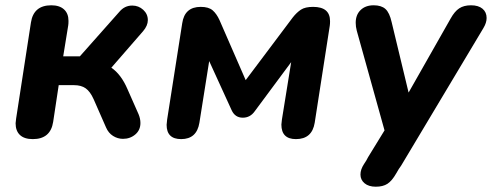

<svg xmlns="http://www.w3.org/2000/svg" viewBox="-20 -518 1860 726"><path d="M39 -52Q40 -61 41 -70L97 -433Q107 -498 174 -498Q205 -498 222 -482.5Q239 -467 239 -439Q239 -428 238 -422L219 -305H282L431 -473Q451 -497 480 -497Q504 -497 521.5 -481Q539 -465 539 -442Q539 -421 521 -400L401 -262Q438 -237 462 -181L504 -86Q511 -69 511 -53Q511 -26 491.5 -9.5Q472 7 445 7Q425 7 407.5 -4Q390 -15 381 -36L334 -143Q321 -172 304 -184Q287 -196 260 -196H202L181 -57Q171 8 104 8Q72 8 55.5 -7.5Q39 -23 39 -52Z M610 -46Q611 -56 612 -66L669 -430Q678 -492 739 -492Q769 -492 784 -479Q799 -466 810 -442L909 -215L1087 -452Q1102 -471 1118 -481.5Q1134 -492 1164 -492Q1228 -492 1228 -438Q1228 -427 1227 -421L1170 -54Q1160 8 1099 8Q1044 8 1044 -47Q1044 -52 1046 -66L1081 -283L943 -97Q926 -73 898 -73Q869 -73 856 -101L771 -287L734 -54Q724 8 665 8Q610 8 610 -46Z M1343 142Q1343 123 1356 103L1365 89L1372 76L1434 -25L1329 -402Q1325 -417 1325 -432Q1325 -462 1343.5 -480Q1362 -498 1393 -498Q1422 -498 1437.5 -484Q1453 -470 1461 -434L1525 -168L1684 -448Q1699 -475 1716.5 -486.5Q1734 -498 1761 -498Q1789 -498 1804.5 -485Q1820 -472 1820 -450Q1820 -432 1808 -412L1497 108L1488 121L1478 138Q1462 166 1445 177Q1428 188 1401 188Q1374 188 1358.5 175Q1343 162 1343 142Z"/></svg>

Font: SN Pro Bold
Style: Bold Italic
Weight: 700
Italic angle: -9°
Designer: Tobias Whetton
Foundry: Supernotes
Version: Version 1.003